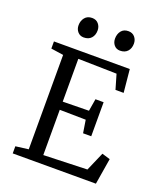

<svg xmlns="http://www.w3.org/2000/svg" viewBox="-133 -799 748 885"><g transform="rotate(20 241.0 -356.0)"><path d="M159 -614Q141 -614 129.5 -627Q118 -640 118 -659Q118 -681 130.5 -696.5Q143 -712 166 -712Q186 -712 197.5 -698.5Q209 -685 209 -666Q209 -643 196 -628.5Q183 -614 159 -614ZM337 -614Q319 -614 308 -627Q297 -640 297 -659Q297 -681 309 -696.5Q321 -712 344 -712Q364 -712 375.5 -698.5Q387 -685 387 -666Q387 -643 374 -628.5Q361 -614 337 -614ZM35 0V-35L98 -43V-506L37 -515V-550H409L420 -437H380L359 -509L170 -513V-303L298 -305L308 -365H348V-198H308L298 -261L170 -263V-41L384 -48L424 -140L464 -128L443 0Z"/></g></svg>

Font: Aikya
Style: Regular
Weight: 400
Designer: Neelakash Kshetrimayum (Latin subset based on Merriweather by Eben Sorkin)
Foundry: Brand New Type
Version: Version 1.00 b005